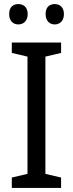

<svg xmlns="http://www.w3.org/2000/svg" viewBox="-20 -923 358 943"><path d="M25 -854C25 -820 45 -803 70 -803C95 -803 116 -820 116 -854C116 -888 95 -903 70 -903C45 -903 25 -889 25 -854ZM204 -854C204 -820 224 -803 249 -803C273 -803 294 -820 294 -854C294 -888 273 -903 249 -903C224 -903 204 -889 204 -854ZM280 0V-51L203 -69V-645L280 -663V-714H38V-663L115 -645V-69L38 -51V0Z"/></svg>

Font: Noto Sans Sinhala SemiCondensed
Style: Regular
Weight: 400
Width: 4
Designer: Jelle Bosma - Monotype Design Team
Foundry: Monotype Imaging Inc.
Version: Version 2.006